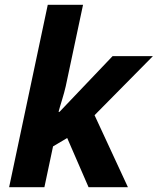

<svg xmlns="http://www.w3.org/2000/svg" viewBox="-20 -780 657 800"><path d="M18 0H165L201 -170L260 -205L349 0H513L374 -300L617 -546H449L228 -314H224C229 -335 247 -388 254 -421L326 -760H179Z"/></svg>

Font: BC Sans
Style: Bold Italic
Weight: 700
Italic angle: -12°
Designer: Monotype Design Team
Province of B.C.
Foundry: Monotype Imaging Inc.
Version: Version 2.000;GOOG;noto-source:20170915:90ef993387c0